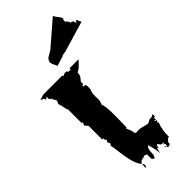

<svg xmlns="http://www.w3.org/2000/svg" viewBox="-348 -1109 1242 1242"><g transform="rotate(-45 273.0 -488.0)"><path d="M442.4 -1052.2Q445.8 -1040 461.4 -1021.7Q477.1 -1003.4 477.5 -990.7Q471.2 -989.3 471.2 -981.4Q471.2 -973.6 473.1 -967.3Q476.1 -965.8 477.8 -964.1Q479.5 -962.4 481.2 -960.9Q482.9 -959.5 483.4 -958.5Q483.9 -957.5 485.4 -955.6Q486.8 -953.6 487.8 -948.2L494.1 -949.7L490.7 -936.5L500.5 -939.9L512.2 -931.2L517.1 -910.6L523.9 -922.4L532.7 -925.8Q534.2 -918.5 546.4 -894L333.5 -830.6Q328.6 -829.6 326.7 -829.6Q324.7 -829.6 324.7 -830.6L303.7 -825.2L304.7 -822.8L234.4 -801.8Q233.4 -807.6 226.3 -820.6Q219.2 -833.5 216.6 -844.5Q213.9 -855.5 220 -866.9Q226.1 -878.4 234.6 -884Q243.2 -889.6 256.6 -896.7Q270 -903.8 274.9 -907.7ZM269 41Q263.2 50.3 258.8 63.5H250L239.3 52.2V10.7H230.5L220.2 3.4L210.4 10.7Q179.2 10.7 173.8 33.2Q138.2 0 123.5 -123Q117.2 -176.3 112.8 -193.4L122.1 -204.1L112.8 -226.6L122.1 -237.8L112.8 -249V-260.7H102.5V-385.3L83.5 -407.2L92.8 -429.7H83.5V-554.2Q76.7 -564.5 73.2 -588.1Q69.8 -611.8 63 -622.6L73.7 -645.5L63 -667.5H56.6L63 -678.7H54.2L43.9 -690.4V-712.9L34.2 -702.1H24.4V-712.9L-1.5 -724.6Q6.3 -724.6 21 -730.2Q35.6 -735.8 43.9 -735.8H210.4L220.2 -726.6Q223.6 -736.3 239.3 -736.3L250 -735.8L258.8 -724.6H278.3V-735.8H360.8Q358.9 -733.9 353 -727.3Q347.2 -720.7 345.2 -718.8Q343.3 -716.8 338.1 -711.2Q333 -705.6 330.3 -703.4Q327.6 -701.2 322.8 -696.8Q317.9 -692.4 314.5 -689.9Q301.8 -681.6 295.9 -678.7Q295.9 -658.2 289.8 -649.2Q283.7 -640.1 277.3 -632.8L269 -622.6V-600.1H258.8V-589.4Q269 -589.4 274.2 -585.7Q279.3 -582 279.3 -571.3L278.3 -543Q268.1 -529.3 268.1 -489.7L269 -453.1Q269 -447.8 258.8 -418.9Q271 -408.7 271 -310.1L269 -204.1H262.2Q262.2 -200.2 270.8 -181.2Q279.3 -162.1 279.3 -152.3L278.8 -147L287.6 -136.7L317.4 -137.7Q328.6 -138.2 351.6 -131.1Q374.5 -124 383.1 -124.3Q391.6 -124.5 400.4 -130.6Q409.2 -136.7 414.1 -136.7H429.2Q431.2 -136.7 439.9 -141.6Q448.7 -146.5 449.2 -147V-124.5H439V-90.3H429.2L439 -80.1Q419.9 -36.6 419.9 33.2H409.7L390.6 55.2Q392.6 57.1 392.6 60.5Q392.6 73.7 370.6 75.7L354.5 57.6L359.9 56.6Q363.3 67.4 370.6 67.4V44.4H360.8L370.6 33.2H351.1L331.1 10.7L323.2 22.5V42.5Q320.3 29.3 314.5 29.3L304.2 67.4Q304.2 39.6 295.9 9Q287.6 -21.5 287.6 -22.5Q267.1 -21 267.1 42.5Q267.1 42 267.8 41.7Q268.6 41.5 269 41ZM170.9 67.4Q170.9 42.5 173.8 33.2L181.6 47.4Q181.6 65.4 173.8 66.9ZM429.2 -113.8V-102.1H439ZM354.5 57.6 351.1 58.6V53.2Z"/></g></svg>

Font: Butcherman
Style: Regular
Weight: 400
Version: Version 001.003